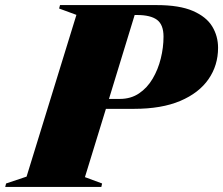

<svg xmlns="http://www.w3.org/2000/svg" viewBox="-76 -735 877 755"><path d="M258 -38.5 325.5 -13.5 322.5 0H-55.5L-52 -13.5L28.5 -40.5L224.5 -676.5L156.5 -701.5L160 -715H540Q629.5 -715 682.5 -692Q735.5 -669 758.5 -631Q781.5 -593 781.5 -547Q781.5 -478 744 -423.8Q706.5 -369.5 633 -338.2Q559.5 -307 451 -307H340.5ZM395 -346Q438.5 -346 470.8 -367.8Q503 -389.5 524.2 -425.5Q545.5 -461.5 556.2 -504.8Q567 -548 567 -591Q567 -638 541.5 -657Q516 -676 462.5 -676H453.5L352.5 -346Z"/></svg>

Font: Newsreader Display ExtraBold
Style: Italic
Weight: 800
Italic angle: -17°
Designer: Hugues Gentile
Foundry: Production Type
Version: Version 1.001